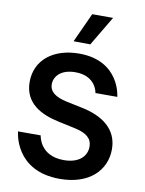

<svg xmlns="http://www.w3.org/2000/svg" viewBox="-106 -1068 867 1151"><g transform="rotate(10 328.0 -493.0)"><path d="M487 -996H360L278 -817L380 -816ZM339 10C519 10 617 -91 617 -219C617 -344 520 -407 402 -432L297 -454C235 -468 194 -493 194 -541C194 -588 233 -636 322 -636C449 -636 461 -534 461 -534H594C594 -534 575 -750 325 -750C168 -750 61 -665 61 -532C61 -403 162 -350 277 -326L375 -305C446 -290 482 -262 482 -211C482 -151 434 -105 343 -105C195 -105 182 -227 182 -227H44C44 -227 62 10 339 10Z"/></g></svg>

Font: Be Vietnam Pro SemiBold
Style: Regular
Weight: 600
Designer: Lam Bao, Tony Le, Vietanh Nguyen
Foundry: Yellow Type Foundry
Version: Version 1.002